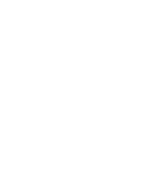

<svg xmlns="http://www.w3.org/2000/svg" viewBox="-20 -570 440 540"><path d="M300 -250Q300 -250 300 -250Q300 -250 300 -250Q300 -250 300 -250Q300 -250 300 -250Q300 -250 300 -250Q300 -250 300 -250Q300 -250 300 -250Q300 -250 300 -250Q300 -250 300 -250Q300 -250 300 -250Q300 -250 300 -250Q300 -250 300 -250ZM300 -150Q300 -150 300 -150Q300 -150 300 -150Q300 -150 300 -150Q300 -150 300 -150Q300 -150 300 -150Q300 -150 300 -150Q300 -150 300 -150Q300 -150 300 -150Q300 -150 300 -150Q300 -150 300 -150Q300 -150 300 -150Q300 -150 300 -150ZM200 -350Q200 -350 200 -350Q200 -350 200 -350Q200 -350 200 -350Q200 -350 200 -350Q200 -350 200 -350Q200 -350 200 -350Q200 -350 200 -350Q200 -350 200 -350Q200 -350 200 -350Q200 -350 200 -350Q200 -350 200 -350Q200 -350 200 -350ZM100 -250Q100 -250 100 -250Q100 -250 100 -250Q100 -250 100 -250Q100 -250 100 -250Q100 -250 100 -250Q100 -250 100 -250Q100 -250 100 -250Q100 -250 100 -250Q100 -250 100 -250Q100 -250 100 -250Q100 -250 100 -250Q100 -250 100 -250ZM100 -150Q100 -150 100 -150Q100 -150 100 -150Q100 -150 100 -150Q100 -150 100 -150Q100 -150 100 -150Q100 -150 100 -150Q100 -150 100 -150Q100 -150 100 -150Q100 -150 100 -150Q100 -150 100 -150Q100 -150 100 -150Q100 -150 100 -150ZM200 -50Q200 -50 200 -50Q200 -50 200 -50Q200 -50 200 -50Q200 -50 200 -50Q200 -50 200 -50Q200 -50 200 -50Q200 -50 200 -50Q200 -50 200 -50Q200 -50 200 -50Q200 -50 200 -50Q200 -50 200 -50Q200 -50 200 -50ZM300 -550Q300 -550 300 -550Q300 -550 300 -550Q300 -550 300 -550Q300 -550 300 -550Q300 -550 300 -550Q300 -550 300 -550Q300 -550 300 -550Q300 -550 300 -550Q300 -550 300 -550Q300 -550 300 -550Q300 -550 300 -550Q300 -550 300 -550ZM100 -550Q100 -550 100 -550Q100 -550 100 -550Q100 -550 100 -550Q100 -550 100 -550Q100 -550 100 -550Q100 -550 100 -550Q100 -550 100 -550Q100 -550 100 -550Q100 -550 100 -550Q100 -550 100 -550Q100 -550 100 -550Q100 -550 100 -550Z"/></svg>

Font: TINY 5x3
Style: Regular
Weight: 400
Designer: Jack Halten Fahnestock
Foundry: Velvetyne Type Foundry
Version: Version 1.002